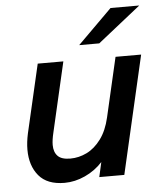

<svg xmlns="http://www.w3.org/2000/svg" viewBox="-51 -735 665 791"><g transform="rotate(-5 281.5 -339.5)"><path d="M43.5 -138.2Q43.5 -168.5 51.3 -204.6L116.7 -487.8H222.7L156.2 -199.2Q148.9 -168.9 148.9 -148.4Q148.9 -119.1 164.6 -102.8Q180.2 -86.4 216.8 -86.4Q252 -86.4 284.9 -102.5Q317.9 -118.7 343.8 -153.6Q369.6 -188.5 381.8 -241.7L438.5 -487.8H544.4L432.1 0H328.6L342.3 -61Q311.5 -27.3 269.5 -8.1Q227.5 11.2 184.6 11.2Q112.8 11.2 78.1 -30.3Q43.5 -71.8 43.5 -138.2ZM293.5 -548.8 435.5 -689.9H554.2L376.5 -548.8Z"/></g></svg>

Font: Acari Sans SemiBold
Style: Italic
Weight: 600
Italic angle: -13°
Designer: Alfredo Marco Pradil and Stefan Peev
Foundry: Hanken Design Co.
Version: Version 1.045;January 11, 2019;FontCreator 11.5.0.2425 64-bi